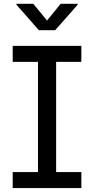

<svg xmlns="http://www.w3.org/2000/svg" viewBox="-20 -962 481 982"><path d="M44.9 0V-82H174.3V-645.5H44.9V-727.5H396V-645.5H267.1V-82H396V0ZM150.4 -942.4 220.7 -856.9 290 -942.4H377.4V-938L262.2 -807.6H178.7L64 -938V-942.4Z"/></svg>

Font: Atlassian Sans
Style: Regular
Weight: 400
Designer: Rasmus Andersson
Foundry: Modifications by Atlassian Pty Ltd, manufactured by rsms
Version: Version 4.001;git-9221beed3